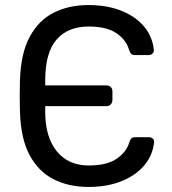

<svg xmlns="http://www.w3.org/2000/svg" viewBox="-20 -730 680 760"><path d="M330 10Q253 10 193 -20Q133 -50 97.5 -115.5Q62 -181 59 -289Q59 -302 58.5 -317.5Q58 -333 58 -349.5Q58 -366 58.5 -381.5Q59 -397 59 -411Q62 -518 97.5 -584Q133 -650 193 -680Q253 -710 330 -710Q403 -710 459 -688Q515 -666 549 -626.5Q583 -587 589 -533Q590 -524 583.5 -518Q577 -512 568 -512H515Q504 -512 499.5 -516.5Q495 -521 491 -532Q481 -570 442.5 -597.5Q404 -625 331 -625Q249 -625 204 -573.5Q159 -522 159 -412V-392H402Q412 -392 418.5 -385.5Q425 -379 425 -368V-334Q425 -324 418.5 -317Q412 -310 402 -310H159V-287Q159 -188 204.5 -131.5Q250 -75 331 -75Q404 -75 442.5 -102Q481 -129 492 -167Q496 -179 501 -183Q506 -187 516 -187H569Q578 -187 584.5 -181.5Q591 -176 590 -167Q584 -113 549.5 -73.5Q515 -34 459 -12Q403 10 330 10Z"/></svg>

Font: RubikRegular
Style: Regular
Weight: 400
Designer: Hubert and Fischer
Foundry: Hubert and Fischer
Version: Version 2.300;gftools[0.9.30]